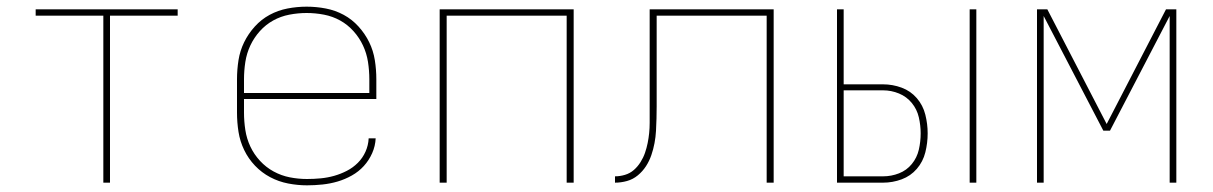

<svg xmlns="http://www.w3.org/2000/svg" viewBox="-20 -548 3640 576"><path d="M290 0V-501H87V-520H513V-501H310V0Z M901 8Q873 8 844.5 2.5Q816 -3 790.5 -16.5Q765 -30 745 -51Q725 -72 712.5 -98Q700 -124 695.5 -152.5Q691 -181 691 -210V-310Q691 -339 695.5 -367.5Q700 -396 712.5 -421.5Q725 -447 744.5 -468.5Q764 -490 789 -503.5Q814 -517 842.5 -522.5Q871 -528 900 -528Q929 -528 957.5 -522.5Q986 -517 1011 -503.5Q1036 -490 1055.5 -468.5Q1075 -447 1087.5 -421.5Q1100 -396 1104.5 -367.5Q1109 -339 1109 -310V-251H712V-210Q712 -184 716 -158Q720 -132 731 -108.5Q742 -85 760 -65.5Q778 -46 801 -33.5Q824 -21 849.5 -16Q875 -11 901 -11Q922 -11 942.5 -13Q963 -15 982.5 -20.5Q1002 -26 1020.5 -35.5Q1039 -45 1053.5 -59.5Q1068 -74 1076.5 -93Q1085 -112 1086 -133H1107Q1106 -110 1096.5 -88.5Q1087 -67 1071.5 -50Q1056 -33 1035.5 -21.5Q1015 -10 993 -3.5Q971 3 947.5 5.5Q924 8 901 8ZM712 -269H1088V-310Q1088 -336 1084 -362Q1080 -388 1069 -411.5Q1058 -435 1040.5 -454.5Q1023 -474 1000.5 -486.5Q978 -499 952 -504Q926 -509 900 -509Q874 -509 848 -504Q822 -499 799.5 -486.5Q777 -474 759.5 -454.5Q742 -435 731 -411.5Q720 -388 716 -362Q712 -336 712 -310Z M1299 0V-520H1701V0H1680V-501H1320V0Z M1825 0V-19Q1840 -19 1855 -23.5Q1870 -28 1881.5 -38Q1893 -48 1901.5 -61.5Q1910 -75 1915 -89.5Q1920 -104 1923 -119Q1926 -134 1927.5 -149Q1929 -164 1929 -179.5Q1929 -195 1929 -211Q1929 -228 1929 -245.5Q1929 -263 1929 -281V-520H2301V0H2280V-501H1950V-281Q1950 -268 1950 -255Q1950 -242 1950 -229Q1950 -211 1949.5 -192.5Q1949 -174 1948 -155.5Q1947 -137 1943.5 -118.5Q1940 -100 1934 -82.5Q1928 -65 1918 -49.5Q1908 -34 1893.5 -22Q1879 -10 1861 -5Q1843 0 1825 0Z M2889 0V-520H2909V0ZM2491 0V-520H2511V-295H2629Q2658 -295 2685 -285Q2712 -275 2730.5 -253.5Q2749 -232 2756 -204Q2763 -176 2763 -148Q2763 -119 2756 -91Q2749 -63 2730.5 -41.5Q2712 -20 2685 -10Q2658 0 2629 0ZM2511 -19H2629Q2654 -19 2677 -28Q2700 -37 2715.5 -56Q2731 -75 2736.5 -99Q2742 -123 2742 -148Q2742 -172 2736.5 -196Q2731 -220 2715.5 -239Q2700 -258 2677 -267.5Q2654 -277 2629 -277H2511Z M3091 0V-520H3122L3300 -176L3478 -520H3509V0H3489V-500L3310 -156H3290L3111 -500V0Z"/></svg>

Font: Iosevka SS04 Thin Extended
Style: Regular
Weight: 100
Width: 7
Monospace: yes
Designer: Belleve Invis
Foundry: Belleve Invis
Version: Version 19.0.0; ttfautohint (v1.8.4)